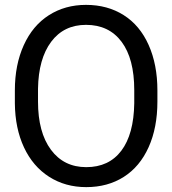

<svg xmlns="http://www.w3.org/2000/svg" viewBox="-20 -760 707 788"><path d="M626 -343Q626 -236 590 -156Q554 -76 488 -34Q422 8 334 8Q248 8 181.5 -34.5Q115 -77 78.5 -155Q42 -233 41 -336V-389Q41 -494 77.5 -574.5Q114 -655 180.5 -697.5Q247 -740 333 -740Q421 -740 487.5 -698Q554 -656 590 -575.5Q626 -495 626 -389ZM531 -390Q531 -519 479 -588.5Q427 -658 333 -658Q242 -658 190 -588.5Q138 -519 136 -396V-343Q136 -217 189 -145.5Q242 -74 334 -74Q427 -74 478 -141.5Q529 -209 531 -336Z"/></svg>

Font: lipipragatuchhi
Style: Regular
Weight: 400
Designer: Abhinash Majhi
Version: Version 1.000